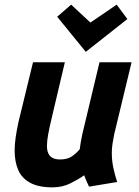

<svg xmlns="http://www.w3.org/2000/svg" viewBox="-20 -794 600 826"><path d="M206 12Q146 12 110 -7.5Q74 -27 58.5 -62.5Q43 -98 43 -147Q43 -174 47.5 -204Q52 -234 59 -267L122 -526H259L200 -276Q192 -242 187 -214.5Q182 -187 182 -166Q182 -147 188 -134Q194 -121 206.5 -114.5Q219 -108 238 -108Q269 -108 288 -120.5Q307 -133 323 -152Q325 -169 327.5 -183Q330 -197 334 -216L408 -526H546L471 -215Q467 -195 464 -175.5Q461 -156 461 -136Q461 -103 467.5 -72.5Q474 -42 484 -11L363 9Q359 1 351.5 -16.5Q344 -34 342 -40Q320 -24 284.5 -6Q249 12 206 12ZM349 -571 226 -722 286 -774 369 -697 482 -774 528 -712Z"/></svg>

Font: Ubuntu Sans Mono
Style: Bold Italic
Weight: 700
Italic angle: -13.5°
Monospace: yes
Designer: Dalton Maag Ltd
Foundry: Dalton Maag Ltd
Version: Version 1.006